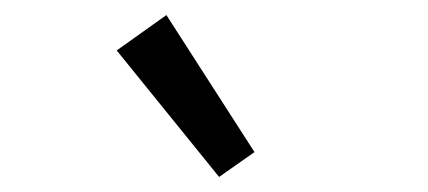

<svg xmlns="http://www.w3.org/2000/svg" viewBox="-20 -793 568 255"><path d="M135 -726 201 -773 318 -591 271 -558Z"/></svg>

Font: PlemolJP
Style: Regular
Weight: 400
Monospace: yes
Version: v2.0.4; ttfautohint (v1.8.4.7-5d5b-dirty) -l 6 -r 45 -G 200 